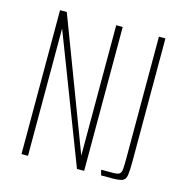

<svg xmlns="http://www.w3.org/2000/svg" viewBox="-95 -710 774 799"><g transform="rotate(15 292.0 -310.0)"><path d="M67 0V-620H96L306 -66L308 -61L309 -59V-620H337V0H306L98 -541L95 -548V0ZM410 0 404 -23H455Q474 -23 482 -28Q490 -33 491.5 -48Q493 -63 493 -94V-620H521V-88Q521 -50 518 -30.5Q515 -11 501.5 -5.5Q488 0 456 0Z"/></g></svg>

Font: Smooch Sans Thin ExtraLight
Style: Regular
Weight: 250
Version: Version 1.010